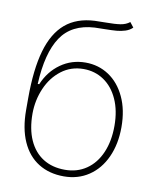

<svg xmlns="http://www.w3.org/2000/svg" viewBox="-83 -793 705 869"><g transform="rotate(10 269.0 -359.0)"><path d="M335.9 -677.7Q305.7 -677.7 291 -676.8Q186 -670.9 137 -597.7Q87.9 -524.4 81.1 -380.9H87.9Q113.8 -442.4 164.1 -478Q214.4 -513.7 278.3 -513.7Q337.9 -513.7 385.5 -482.2Q433.1 -450.7 460.7 -391.8Q488.3 -333 488.3 -253.9Q488.3 -175.8 460.9 -115.7Q433.6 -55.7 384 -22.5Q334.5 10.7 269.5 10.7Q202.1 10.7 152.6 -20.3Q103 -51.3 76.4 -111.1Q49.8 -170.9 49.8 -255.9V-309.6Q49.8 -442.4 74.7 -528.8Q99.6 -615.2 151.6 -659.2Q203.6 -703.1 286.1 -707Q303.7 -708 336.9 -708Q378.4 -708 403.3 -711.9Q428.2 -715.8 445.3 -729.5L462.9 -707Q449.7 -693.8 430.4 -687.7Q411.1 -681.6 391.1 -679.9Q371.1 -678.2 335.9 -677.7ZM456.1 -253.9Q456.1 -323.7 432.6 -375.7Q409.2 -427.7 367.9 -455.6Q326.7 -483.4 274.4 -483.4Q216.8 -483.4 172.9 -450Q128.9 -416.5 105.2 -361.6Q81.5 -306.6 81.1 -245.1Q81.1 -173.8 103.8 -123.3Q126.5 -72.8 168.7 -46.1Q210.9 -19.5 269.5 -19.5Q325.7 -19.5 367.9 -48.6Q410.2 -77.6 433.1 -130.6Q456.1 -183.6 456.1 -253.9Z"/></g></svg>

Font: Pretendard Thin
Style: Regular
Weight: 100
Designer: Base glyphs from Inter by Rasmus Andersson; Hangeul glyphs from Noto Sans CJK(Source Han Sans) by Jang Soo-young and Kan
Foundry: Kil Hyung-jin
Version: Version 1.309